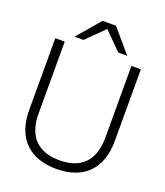

<svg xmlns="http://www.w3.org/2000/svg" viewBox="-164 -1025 988 1147"><g transform="rotate(20 330.0 -451.0)"><path d="M330 12C497 12 602 -81 602 -264V-720H542V-264C542 -109 459 -43 330 -43C201 -43 118 -109 118 -264V-720H58V-264C58 -81 163 12 330 12ZM163 -768H220L331 -878L441 -768H498L373 -914H288Z"/></g></svg>

Font: Aspekta 250
Style: Regular
Weight: 250
Designer: Ivo Dolenc
Version: Version 2.000